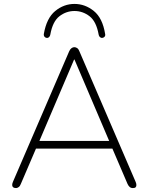

<svg xmlns="http://www.w3.org/2000/svg" viewBox="-20 -951 756 977"><path d="M62 6Q52 6 47 2Q42 -2 42 -9.5Q42 -17 46 -26L332 -690Q337 -701 344 -706Q351 -711 358 -711Q366 -711 373 -706Q380 -701 384 -690L670 -26Q674 -17 674 -9.5Q674 -2 670 2Q666 6 656 6Q646 6 639.5 0Q633 -6 629 -15L548 -204L575 -195H139L167 -204L86 -15Q82 -4 75 1Q68 6 62 6ZM357 -648 178 -228 156 -234H558L538 -228L359 -648ZM219 -758Q212 -758 207 -763.5Q202 -769 203 -778Q217 -859 261 -895Q305 -931 359 -931Q413 -931 457.5 -895Q502 -859 515 -778Q517 -769 511.5 -763.5Q506 -758 499 -758Q496 -758 492 -760Q488 -762 485.5 -766Q483 -770 482 -775Q470 -842 435.5 -868.5Q401 -895 359 -895Q317 -895 282.5 -868.5Q248 -842 236 -775Q235 -770 232.5 -766Q230 -762 226.5 -760Q223 -758 219 -758Z"/></svg>

Font: Nunito ExtraLight
Style: Regular
Weight: 200
Designer: Vernon Adams
Foundry: Vernon Adams
Version: Version 3.602